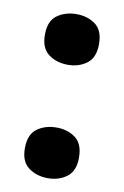

<svg xmlns="http://www.w3.org/2000/svg" viewBox="-70 -602 426 657"><g transform="rotate(10 142.5 -273.0)"><path d="M48 -470Q48 -518 76 -538Q104 -558 143 -558Q181 -558 208.5 -538Q236 -518 236 -470Q236 -423 208.5 -402.5Q181 -382 143 -382Q104 -382 76 -402.5Q48 -423 48 -470ZM48 -75Q48 -124 76 -144Q104 -164 143 -164Q181 -164 208.5 -144Q236 -124 236 -75Q236 -29 208.5 -8.5Q181 12 143 12Q104 12 76 -8.5Q48 -29 48 -75Z"/></g></svg>

Font: Noto Sans Thai Looped ExtraBold
Style: Regular
Weight: 800
Designer: Sasikarn Vongin, Ben Mitchell
Foundry: The Fontpad Ltd
Version: Version 1.001; ttfautohint (v1.8.4.7-5d5b)